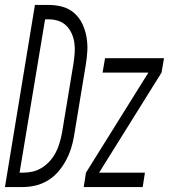

<svg xmlns="http://www.w3.org/2000/svg" viewBox="-54 -755 682 775"><path d="M-34 0 87 -735H143Q172 -735 199 -727.5Q226 -720 246.5 -701.5Q267 -683 278.5 -658.5Q290 -634 295 -606.5Q300 -579 298.5 -550Q297 -521 292 -492L245 -207Q241 -182 233 -156.5Q225 -131 212 -107Q199 -83 181 -62Q163 -41 139 -26.5Q115 -12 89 -6Q63 0 37 0ZM25 -58H39Q58 -58 78 -62.5Q98 -67 116 -78.5Q134 -90 148 -106Q162 -122 171.5 -140.5Q181 -159 186.5 -178Q192 -197 196 -217L243 -501Q246 -522 247.5 -542.5Q249 -563 246 -583Q243 -603 235 -620.5Q227 -638 213.5 -651.5Q200 -665 181 -671Q162 -677 142 -677H128ZM284 0 293 -58 545 -462H360L370 -520H608L598 -462L346 -58H531L522 0Z"/></svg>

Font: Iosevka Light Extended
Style: Italic
Weight: 300
Width: 7
Italic angle: -9°
Monospace: yes
Designer: Belleve Invis
Foundry: Belleve Invis
Version: Version 32.5.0; ttfautohint (v1.8.4)